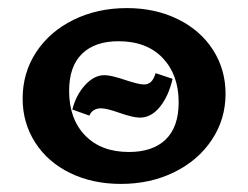

<svg xmlns="http://www.w3.org/2000/svg" viewBox="-20 -448 614 475"><path d="M36 -204Q36 -268 69.5 -319Q103 -370 162 -399Q221 -428 294 -428Q364 -428 420 -400.5Q476 -373 507 -324.5Q538 -276 538 -216Q538 -153 504 -102Q470 -51 411 -22Q352 7 279 7Q209 7 153.5 -20Q98 -47 67 -95.5Q36 -144 36 -204ZM422 -195Q422 -263 382.5 -304.5Q343 -346 273 -346Q215 -346 183 -315Q151 -284 151 -223Q151 -154 190.5 -113Q230 -72 299 -72Q358 -72 390 -103Q422 -134 422 -195ZM275 -169Q244 -180 230 -180Q209 -180 201 -162L159 -177Q168 -213 190.5 -237.5Q213 -262 238 -262Q249 -262 265.5 -257.5Q282 -253 287 -251Q323 -239 336 -239Q346 -239 353 -245Q360 -251 365 -267L407 -253Q397 -210 375.5 -183.5Q354 -157 326 -157Q309 -157 275 -169Z"/></svg>

Font: Ysabeau Infant
Style: Bold
Weight: 700
Designer: Christian Thalmann (Catharsis Fonts)
Version: Version 0.003